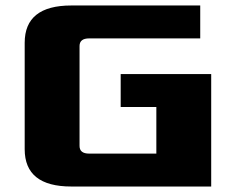

<svg xmlns="http://www.w3.org/2000/svg" viewBox="-20 -680 860 700"><path d="M70 -136V-524Q70 -660 240 -660H710V-540H305Q270 -540 270 -512V-148Q270 -120 305 -120H550V-290H420V-410H750V0H240Q70 0 70 -136Z"/></svg>

Font: Xolonium
Style: Bold
Weight: 700
Designer: Severin Meyer
Version: Version 4.2